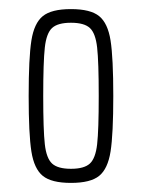

<svg xmlns="http://www.w3.org/2000/svg" viewBox="-20 -716 311 422"><path d="M43 -505Q43 -589 49 -627Q55 -665 74 -680.5Q93 -696 136 -696Q179 -696 198 -680.5Q217 -665 223 -627Q229 -589 229 -505Q229 -421 223 -383Q217 -345 198 -329.5Q179 -314 136 -314Q93 -314 74 -329.5Q55 -345 49 -383Q43 -421 43 -505ZM197 -505Q197 -580 193.5 -611.5Q190 -643 177.5 -654.5Q165 -666 136 -666Q107 -666 94.5 -654.5Q82 -643 78.5 -611.5Q75 -580 75 -505Q75 -430 78.5 -399Q82 -368 94.5 -356.5Q107 -345 136 -345Q165 -345 177.5 -356.5Q190 -368 193.5 -399Q197 -430 197 -505Z"/></svg>

Font: Saira Ultra Condensed Thin
Style: Regular
Weight: 100
Width: 1
Designer: Hector Gatti with collaboration of the Omnibus-Type team
Foundry: Omnibus-Type
Version: Version 1.001; ttfautohint (v1.8)